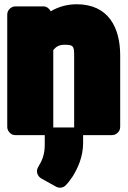

<svg xmlns="http://www.w3.org/2000/svg" viewBox="-20 -596 600 901"><path d="M282 -386C323 -386 328 -381 328 -337V0C328 16 343 38 366 38H507C523 38 544 23 544 0V-336C544 -469 487 -576 340 -576C293 -576 252 -563 218 -543C213 -554 200 -566 184 -566H51C35 -566 14 -551 14 -528V0C14 16 28 38 51 38H192C208 38 230 23 230 0V-361C241 -375 256 -386 282 -386ZM159 188C147 208 156 231 173 241L243 280C257 288 276 286 288 274C300 262 310 248 321 232C345 193 370 140 370 75V40C370 24 355 2 332 2H228C212 2 190 17 190 40V82C190 130 178 157 159 188Z"/></svg>

Font: Asimov Print
Style: E
Weight: 500
Designer: Google
Version: Version 2.000980; 2014